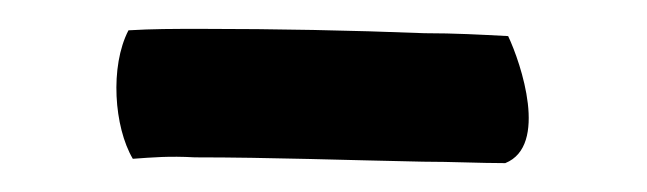

<svg xmlns="http://www.w3.org/2000/svg" viewBox="-20 -360 448 133"><path d="M69 -339C56 -314 59 -272 72 -250C86 -251 97 -252 115 -251C167 -251 222 -249 273 -248C293 -248 312 -247 330 -247C360 -259 341 -316 332 -335C313 -336 295 -337 274 -337C223 -339 171 -340 120 -340C99 -340 86 -340 69 -339Z"/></svg>

Font: Hussar Pisanka
Style: Regular
Weight: 400
Designer: Robert Jablonski
Foundry: Cannot Into Space Fonts
Version: Version 1.070